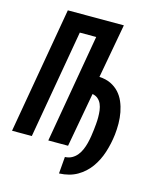

<svg xmlns="http://www.w3.org/2000/svg" viewBox="-140 -798 853 1044"><g transform="rotate(15 287.0 -276.5)"><path d="M370.1 -405.8Q407.2 -403.8 434.6 -390.6Q461.9 -377.4 481.2 -356.4Q500.5 -335.4 512.2 -308.1Q523.9 -280.8 529.8 -250Q535.6 -219.2 535.9 -187Q536.1 -154.8 532.7 -124.5Q526.4 -71.3 510.3 -21.5Q494.1 28.3 465.6 67.6Q437 106.9 394.8 131.3Q352.5 155.8 293.5 158.2L301.3 63.5Q323.7 62.5 340.3 53.2Q356.9 43.9 368.9 29.3Q380.9 14.6 388.9 -3.9Q397 -22.5 402.1 -42.7Q407.2 -63 410.4 -83.3Q413.6 -103.5 415.5 -121.1Q417 -135.3 418.7 -153.6Q420.4 -171.9 420.4 -191.4Q420.4 -210.9 418 -230.2Q415.5 -249.5 408.7 -265.1Q401.9 -280.8 389.4 -291.7Q377 -302.7 357.9 -306.2L302.2 0H190.9L296.9 -610.8H204.6L98.1 0H-13.2L110.4 -710.9H425.8Z"/></g></svg>

Font: Roboto Mono Medium
Style: Italic
Weight: 500
Designer: Google
Version: Version 2.000985; 2015; ttfautohint (v1.3)